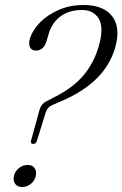

<svg xmlns="http://www.w3.org/2000/svg" viewBox="-20 -739 489 767"><path d="M136.5 -295.5Q139.5 -308.5 146.5 -318.5Q153.5 -328.5 167.5 -335.5L197.5 -351Q270.5 -387.5 313 -437.5Q355.5 -487.5 375 -556Q395.5 -628.5 374.8 -663.8Q354 -699 308 -699Q255.5 -699 221.5 -673.5Q187.5 -648 175 -605.5L166 -575Q155 -537 123 -537Q107.5 -537 100.5 -549.2Q93.5 -561.5 99 -583Q109 -617.5 139 -648.5Q169 -679.5 214.2 -699.2Q259.5 -719 314 -719Q393 -719 427.8 -674.5Q462.5 -630 440.5 -550Q400.5 -408.5 222.5 -334L191.5 -320.5Q170 -312 162.5 -289.5L127.5 -176.5Q123 -164 113 -164Q101 -164 104 -177ZM68.5 8Q50 8 41.2 -3.8Q32.5 -15.5 35 -32.5Q38 -52.5 54 -66.2Q70 -80 90.5 -80Q109 -80 117.8 -68.2Q126.5 -56.5 123.5 -39.5Q121 -20.5 105.2 -6.2Q89.5 8 68.5 8Z"/></svg>

Font: Fraunces 144pt S050 Light
Style: Italic
Weight: 300
Italic angle: -16°
Version: Version 1.000; ttfautohint (v1.8.3)